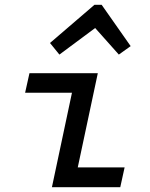

<svg xmlns="http://www.w3.org/2000/svg" viewBox="-20 -775 620 795"><path d="M195 0 278 -391H84L102 -472H385L302 -82H496L478 0ZM226 -549 187 -597 371 -755H401L521 -584L472 -549L374 -659Z"/></svg>

Font: Sometype Mono Medium
Style: Italic
Weight: 500
Italic angle: -12°
Monospace: yes
Designer: Ryoichi Tsunekawa
Foundry: Dharma Type
Version: Version 1.000; ttfautohint (v1.8.3)